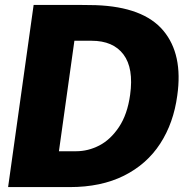

<svg xmlns="http://www.w3.org/2000/svg" viewBox="-20 -762 772 782"><path d="M227 -742Q338 -742 370 -741Q564 -734 645 -637.5Q726 -541 702 -373Q687 -261 632.5 -177Q578 -93 485 -46.5Q392 0 264 0H13L117 -742ZM220 -146H290Q339 -146 384.5 -169.5Q430 -193 464.5 -244.5Q499 -296 510 -376Q525 -484 483 -540Q441 -596 353 -596H283Z"/></svg>

Font: Morrison ExtraBold
Style: Regular
Weight: 800
Designer: Pablo Impallari, Rodrigo Fuenzalida (Modified by Dan O. Williams)
Version: Version 0.03;June 6, 2019;FontCreator 11.5.0.2425 64-bit; tt